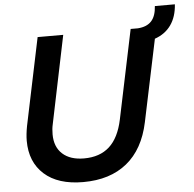

<svg xmlns="http://www.w3.org/2000/svg" viewBox="-57 -889 965 956"><g transform="rotate(-5 426.0 -411.0)"><path d="M58 -219Q58 -251 66 -293L157 -729H285L194 -289Q189 -268 189 -240Q189 -177 227.5 -142Q266 -107 335 -107Q414 -107 462 -150.5Q510 -194 529 -284L622 -729H658Q703 -732 726 -757Q749 -782 752 -832H852Q848 -770 819 -729Q790 -688 738 -670L652 -260Q624 -127 539.5 -58.5Q455 10 321 10Q195 10 126.5 -51.5Q58 -113 58 -219Z"/></g></svg>

Font: Mona Sans SemiBold
Style: Italic
Weight: 600
Italic angle: -11.7°
Designer: Deni Anggara
Foundry: GitHub
Version: Version 2.000